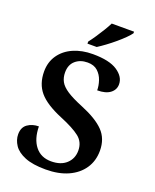

<svg xmlns="http://www.w3.org/2000/svg" viewBox="-169 -1026 911 1131"><g transform="rotate(20 286.0 -460.5)"><path d="M258 10Q177 10 128 -10Q79 -30 57.5 -62.5Q36 -95 36 -130Q36 -174 65.5 -194.5Q95 -215 135 -215Q136 -137 172 -91.5Q208 -46 272 -46Q333 -46 367.5 -78Q402 -110 402 -160Q402 -213 363 -244Q324 -275 239 -310Q138 -352 95.5 -402.5Q53 -453 53 -530Q53 -589 83.5 -633Q114 -677 167.5 -700.5Q221 -724 289 -724Q393 -724 443.5 -690Q494 -656 494 -609Q494 -575 466 -553.5Q438 -532 385 -532Q385 -561 374.5 -592.5Q364 -624 340.5 -645.5Q317 -667 277 -667Q231 -667 201 -641Q171 -615 171 -567Q171 -535 184.5 -510Q198 -485 233 -462Q268 -439 332 -413Q430 -373 476 -325.5Q522 -278 522 -203Q522 -139 489.5 -91Q457 -43 398 -16.5Q339 10 258 10ZM237 -784Q252 -803 269.5 -829Q287 -855 303.5 -882Q320 -909 331 -931H471V-921Q462 -908 442 -888Q422 -868 396 -846Q370 -824 343.5 -804.5Q317 -785 295 -771H237Z"/></g></svg>

Font: Noto Naskh Arabic UI Semi
Style: Bold
Weight: 700
Designer: Monotype Design Team, David Williams, Mohamad Dakak and Nizar Qandah
Foundry: Monotype Imaging Inc.
Version: Version 2.014; ttfautohint (v1.8.4.7-5d5b)